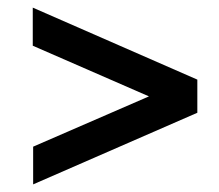

<svg xmlns="http://www.w3.org/2000/svg" viewBox="-20 -617 576 504"><path d="M67 -232 371 -364 66 -497V-597L498 -408V-321L67 -133Z"/></svg>

Font: Encode Sans Normal
Style: SemiBold
Weight: 600
Designer: Pablo Impallari, Andres Torresi
Foundry: Pablo Impallari, Andres Torresi
Version: Version 1.000; ttfautohint (v1.00) -l 8 -r 50 -G 200 -x 14 -